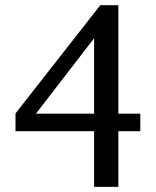

<svg xmlns="http://www.w3.org/2000/svg" viewBox="-20 -707 603 743"><path d="M344.2 -559.1 119.1 -267.1H344.2ZM438 -199.2V16.1H344.2V-199.2H40V-268.1L368.2 -687H438V-267.1H522.9V-199.2Z"/></svg>

Font: BabelStone Ogham Lithic
Style: Regular
Weight: 400
Designer: Andrew West
Foundry: BabelStone
Version: Version 1.02 March 14, 2022